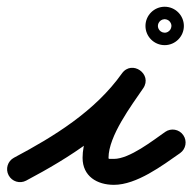

<svg xmlns="http://www.w3.org/2000/svg" viewBox="-58 -489 556 555"><path d="M-33.1 17.6C-23.4 35.9 -0.7 42.8 17.6 33.1C144.4 -34.2 271 -114.3 355.6 -233.3C369.9 -253.5 361.5 -274.4 346.1 -285.2C330.6 -296 308 -296.6 294.1 -276.2C249.4 -210.9 180.7 -115.4 180.7 -32.8C180.7 20.5 222.5 45.3 271.3 45.3C337 45.3 411.2 -10.4 462.5 -46.3C479.5 -58.2 483.6 -81.5 471.7 -98.5C459.8 -115.5 436.5 -119.6 419.5 -107.7C384.5 -83.3 316.5 -29.7 271.3 -29.7C256.2 -29.7 255.7 -29 255.7 -32.8C255.7 -95.9 322.1 -184.3 355.9 -233.8C369.9 -254.3 361.7 -275.1 346.4 -285.8C331.2 -296.4 308.8 -296.9 294.4 -276.7C217 -167.7 98.6 -94.8 -17.6 -33.1C-35.9 -23.4 -42.8 -0.7 -33.1 17.6ZM416.5 -433.4C417 -433.5 417.5 -433.5 418 -433.5C418.5 -433.5 419 -433.5 419.5 -433.4C426.2 -432.9 432.2 -428.9 435.3 -422.9C436.3 -421.1 436.9 -419.1 437.3 -417C437.6 -415.1 437.5 -413.5 437.5 -414C437.5 -413.5 437.5 -413 437.4 -412.5C436.9 -405.8 432.9 -399.8 426.9 -396.7C425.1 -395.7 423.1 -395.1 421 -394.7C419.1 -394.4 417.5 -394.5 418 -394.5C417.5 -394.5 417 -394.5 416.5 -394.6C409.8 -395.1 403.8 -399.1 400.7 -405.1C399.7 -406.9 399.1 -408.9 398.7 -411C398.4 -412.9 398.5 -414.5 398.5 -414C398.5 -413.5 398.4 -415.1 398.7 -417C399.1 -419.1 399.7 -421.1 400.7 -422.9C403.8 -428.9 409.8 -432.9 416.5 -433.4ZM362.5 -414C362.5 -383.4 387.4 -358.5 418 -358.5C448.6 -358.5 473.5 -383.4 473.5 -414C473.5 -444.6 448.6 -469.5 418 -469.5C387.4 -469.5 362.5 -444.6 362.5 -414Z"/></svg>

Font: FRB American Cursive Extrabold
Style: Bold Italic
Weight: 800
Italic angle: -25°
Version: Version 2.0;Modular Font Editor K font №1